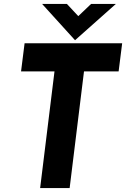

<svg xmlns="http://www.w3.org/2000/svg" viewBox="-20 -956 641 976"><path d="M601 -736 583 -593H407L334 0H184L257 -593H87L105 -736ZM569 -936 362 -752H361L194 -936H320L378 -874L443 -936Z"/></svg>

Font: Josefin Sans
Style: Bold Italic
Weight: 700
Italic angle: -7°
Designer: Santiago Orozco
Foundry: Typemade
Version: Version 2.000